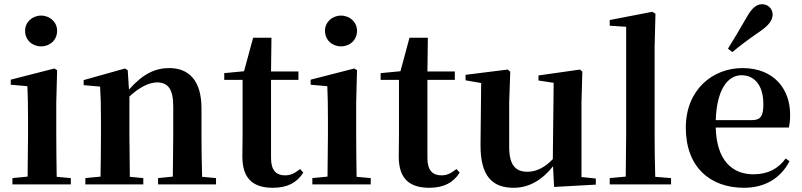

<svg xmlns="http://www.w3.org/2000/svg" viewBox="-20 -875 3806 911"><path d="M175 -655C217 -655 251 -685 251 -729C251 -770 217 -801 175 -801C133 -801 99 -770 99 -729C99 -685 133 -655 175 -655ZM110 0H316V-30L249 -36C248 -94 247 -180 247 -235V-388L251 -542L238 -550L31 -497V-473L110 -466C112 -418 113 -375 113 -308V-235L111 -37L39 -30V0Z M799 0H1005V-30L939 -36C937 -93 936 -177 936 -235V-361C936 -493 876 -552 783 -552C718 -552 659 -526 592 -450L586 -542L573 -550L377 -495V-471L455 -464C458 -415 459 -376 459 -310V-235C459 -180 458 -94 457 -37L385 -30V0H660V-30L596 -36L594 -235V-417C644 -464 691 -484 725 -484C776 -484 802 -454 802 -370V-235L800 -37L730 -30V0Z M1275 16C1344 16 1390 -9 1419 -56L1404 -73C1377 -52 1359 -43 1332 -43C1291 -43 1266 -67 1266 -124V-496H1396V-536H1266L1268 -696H1181L1138 -537L1044 -528V-496H1131V-235C1131 -195 1130 -169 1130 -132C1130 -29 1179 16 1275 16Z M1598 -655C1640 -655 1674 -685 1674 -729C1674 -770 1640 -801 1598 -801C1556 -801 1522 -770 1522 -729C1522 -685 1556 -655 1598 -655ZM1533 0H1739V-30L1672 -36C1671 -94 1670 -180 1670 -235V-388L1674 -542L1661 -550L1454 -497V-473L1533 -466C1535 -418 1536 -375 1536 -308V-235L1534 -37L1462 -30V0Z M2017 16C2086 16 2132 -9 2161 -56L2146 -73C2119 -52 2101 -43 2074 -43C2033 -43 2008 -67 2008 -124V-496H2138V-536H2008L2010 -696H1923L1880 -537L1786 -528V-496H1873V-235C1873 -195 1872 -169 1872 -132C1872 -29 1921 16 2017 16Z M2609 12 2807 1V-28L2739 -35V-389L2743 -535L2732 -545L2535 -517V-493L2607 -482L2603 -120C2568 -83 2527 -60 2483 -60C2428 -60 2396 -89 2396 -178V-389L2401 -535L2389 -545L2189 -520V-494L2263 -481L2260 -188C2259 -37 2318 16 2417 16C2494 16 2556 -25 2604 -86Z M2948 0H3164V-30L3089 -36C3087 -100 3086 -172 3086 -235V-651L3090 -810L3075 -819L2873 -780V-753L2951 -748V-235L2949 -37L2873 -30V0Z M3434 -644 3455 -628C3490 -657 3526 -685 3586 -726C3627 -754 3646 -779 3646 -806C3646 -836 3621 -855 3597 -855C3569 -855 3548 -837 3524 -795C3485 -727 3460 -686 3434 -644ZM3510 16C3609 16 3684 -29 3726 -110L3708 -123C3673 -76 3626 -48 3555 -48C3455 -48 3380 -113 3376 -270H3723C3727 -288 3729 -306 3729 -331C3729 -455 3650 -552 3503 -552C3361 -552 3234 -449 3234 -269C3234 -84 3348 16 3510 16ZM3376 -305C3381 -452 3434 -518 3498 -518C3562 -518 3602 -468 3602 -380C3602 -326 3590 -305 3547 -305Z"/></svg>

Font: Noto Serif JP
Style: Bold
Weight: 700
Designer: Ryoko NISHIZUKA 西塚涼子 (kana & ideographs); Frank Grießhammer (Latin, Greek & Cyrillic); Wenlong ZHANG 张文龙 (bopomofo); San
Foundry: Adobe
Version: Version 2.001;hotconv 1.1.0;makeotfexe 2.6.0